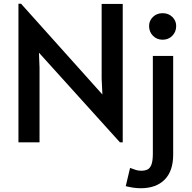

<svg xmlns="http://www.w3.org/2000/svg" viewBox="-20 -756 1019 1020"><path d="M617 0 187 -476 190 -396V0H78V-736H92L524 -254L520 -338V-735H632V0ZM728 244Q691 244 648 233L671 136Q689 143 702 147Q715 151 730 151Q750 151 763.5 144.5Q777 138 784.5 118.5Q792 99 792 60V-459H900V65Q900 153 854.5 198.5Q809 244 728 244ZM844 -545Q813 -545 792.5 -566Q772 -587 772 -618Q772 -646 792.5 -666Q813 -686 844 -686Q875 -686 895.5 -666Q916 -646 916 -618Q916 -587 895.5 -566Q875 -545 844 -545Z"/></svg>

Font: Alata
Style: Regular
Weight: 400
Designer: Spyros Zevelakis, Eben Sorkin
Foundry: Spyros Zevelakis
Version: Version 1.005; ttfautohint (v1.8.4.7-5d5b)